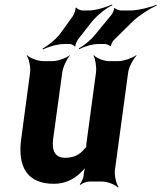

<svg xmlns="http://www.w3.org/2000/svg" viewBox="-20 -796 708 842"><path d="M266 -104C223 -104 206 -134 213 -186L253 -478C256 -502 274 -539 286 -552L285 -554C272 -542 234 -528 210 -528H169C145 -528 110 -542 99 -554L97 -552C107 -539 115 -502 112 -478L73 -187C56 -64 100 10 216 10C264 10 300 -8 330 -35C339 -45 356 -60 361 -70L358 -72C352 -62 348 -43 347 -29V-27C346 -15 336 5 330 12L332 15C339 8 360 0 372 0H427C451 0 486 14 497 26L500 24C490 11 481 -26 484 -50L542 -478C545 -502 565 -539 579 -552L577 -554C562 -542 523 -528 499 -528H458C434 -528 401 -542 392 -554L390 -552C398 -539 404 -502 401 -478L359 -167C359 -164 357 -150 359 -148L362 -152C360 -153 351 -145 350 -143C331 -118 303 -104 266 -104ZM468 -730 398 -645C379 -620 345 -594 326 -584L327 -580C347 -591 384 -603 411 -603H439C446 -603 461 -598 462 -594L467 -595C466 -600 474 -615 479 -620L563 -703C593 -731 640 -760 668 -772L667 -775C638 -764 587 -750 549 -750H511C504 -750 485 -756 484 -761L480 -759C482 -754 473 -736 468 -730ZM300 -726 243 -647C223 -621 188 -594 167 -583L168 -579C189 -590 232 -603 262 -603H286C293 -603 306 -597 307 -592L311 -594C309 -599 318 -617 322 -623L383 -701C407 -730 446 -761 473 -773L471 -776C444 -764 400 -750 369 -750H341C333 -750 317 -757 315 -763L311 -761C313 -755 305 -734 300 -726Z"/></svg>

Font: Asimov
Style: EdgeNarIt
Weight: 500
Designer: Google
Version: Version 2.000980: 2014